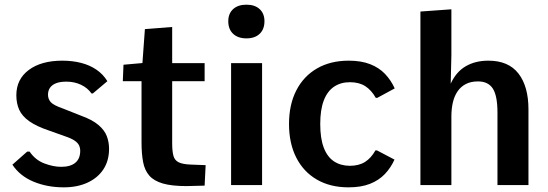

<svg xmlns="http://www.w3.org/2000/svg" viewBox="-20 -802 2376 832"><path d="M256.3 9.8Q184.1 9.8 125 -14.9Q65.9 -39.6 33.7 -88.4L97.7 -145H108.4Q133.3 -108.4 172.1 -93.8Q210.9 -79.1 245.1 -79.1Q285.2 -79.1 306.4 -96.7Q327.6 -114.3 327.6 -148.4Q327.6 -161.1 322.5 -172.1Q317.4 -183.1 303 -192.9Q288.6 -202.6 260.7 -211.9L194.8 -235.4Q138.2 -254.4 106.9 -276.6Q75.7 -298.8 63.2 -326.4Q50.8 -354 50.8 -389.2Q50.8 -458.5 104.7 -498.8Q158.7 -539.1 250 -539.1Q293.9 -539.1 331.3 -529.5Q368.7 -520 397.7 -500.2Q426.8 -480.5 445.3 -450.2L382.3 -397H376.5Q359.4 -421.4 330.8 -434.8Q302.2 -448.2 268.1 -448.2Q240.7 -448.2 223.1 -441.4Q205.6 -434.6 196.8 -421.9Q188 -409.2 188 -391.6Q188 -372.6 200.2 -359.1Q212.4 -345.7 253.4 -331.5L329.6 -301.3Q379.9 -283.2 406.5 -260.5Q433.1 -237.8 442.9 -211.9Q452.6 -186 452.6 -157.2Q452.6 -105.5 428 -68.1Q403.3 -30.8 359.1 -10.5Q314.9 9.8 256.3 9.8Z M788.6 4.4Q724.6 4.4 685.8 -6.8Q647 -18.1 627 -41Q606.9 -64 600.1 -99.9Q593.3 -135.7 593.3 -185.5V-450.2H512.2L515.1 -521.5L597.2 -528.8L607.9 -675.8L726.1 -685.1V-528.3H866.7V-450.2H726.1V-182.1Q726.1 -147 731.4 -127.2Q736.8 -107.4 753.9 -98.9Q771 -90.3 805.2 -88.9Q821.8 -88.4 838.1 -87.6Q854.5 -86.9 871.1 -86.4L866.7 2.4Q847.2 2.9 827.6 3.4Q808.1 3.9 788.6 4.4Z M981.4 0V-528.3H1115.7V0ZM1047.9 -635.7Q1011.2 -635.7 990.2 -655.5Q969.2 -675.3 969.2 -710Q969.2 -743.2 990.2 -762.5Q1011.2 -781.7 1047.9 -781.7Q1084.5 -781.7 1105.2 -762.5Q1126 -743.2 1126 -710Q1126 -675.3 1105.2 -655.5Q1084.5 -635.7 1047.9 -635.7Z M1490.2 9.8Q1411.1 9.8 1353.3 -23.7Q1295.4 -57.1 1263.9 -118.9Q1232.4 -180.7 1232.4 -264.6Q1232.4 -349.1 1264.2 -410.6Q1295.9 -472.2 1354 -505.6Q1412.1 -539.1 1491.2 -539.1Q1545.4 -539.1 1584 -523.9Q1622.6 -508.8 1648.4 -481.7Q1674.3 -454.6 1690.4 -418.9L1614.7 -377.9H1608.4Q1589.4 -411.6 1562.7 -428.7Q1536.1 -445.8 1496.1 -445.8Q1456.5 -445.8 1427.5 -426.3Q1398.4 -406.7 1383.1 -366.7Q1367.7 -326.7 1367.7 -264.6Q1367.7 -202.6 1382.8 -162.6Q1397.9 -122.6 1426.5 -103.3Q1455.1 -84 1495.1 -83.5Q1535.2 -83.5 1561.8 -100.3Q1588.4 -117.2 1606.9 -150.4H1613.3L1689.5 -110.4Q1673.3 -74.7 1647.5 -47.6Q1621.6 -20.5 1583.3 -5.4Q1544.9 9.8 1490.2 9.8Z M1801.8 0V-752L1936 -761.7V-563L1933.1 -439.5Q1957 -491.2 1998.5 -515.1Q2040 -539.1 2096.2 -539.1Q2183.6 -539.1 2226.8 -483.2Q2270 -427.2 2270 -328.1V0H2135.7V-314Q2135.7 -386.7 2115.7 -418Q2095.7 -449.2 2051.3 -449.2Q2021 -449.2 1999.3 -438.2Q1977.5 -427.2 1963.4 -407Q1949.2 -386.7 1942.6 -358.9Q1936 -331.1 1936 -297.4V0Z"/></svg>

Font: Comme SemiBold
Style: Regular
Weight: 600
Version: Version 1.000;gftools[0.9.27]